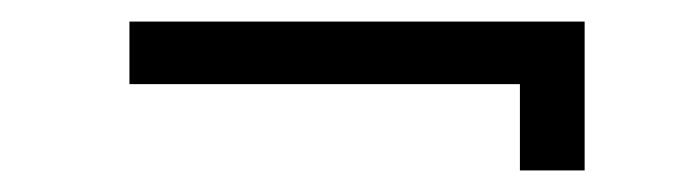

<svg xmlns="http://www.w3.org/2000/svg" viewBox="-20 -310 640 178"><path d="M100 -290H522V-152H462V-232H100Z"/></svg>

Font: Antic Slab
Style: Regular
Weight: 400
Designer: Santiago Orozco
Foundry: Santiago Orozco
Version: Version 001.002